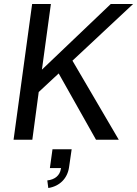

<svg xmlns="http://www.w3.org/2000/svg" viewBox="-20 -700 687 962"><path d="M48 0H142L174 -239L274 -332L461 0H575L343 -396L647 -680H535L190 -351L235 -680H141ZM217 204 222 242C280 233 318 193 326 138L339 48H243L230 142H286L285 146C280 179 255 200 217 204Z"/></svg>

Font: Ronzino Oblique
Style: Italic
Weight: 400
Italic angle: -8°
Designer: Nunzio Mazzaferro
Foundry: Collletttivo
Version: Version 1.000;Glyphs 3.3 (3337)